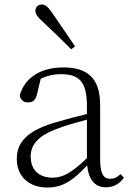

<svg xmlns="http://www.w3.org/2000/svg" viewBox="-20 -823 586 857"><path d="M315 -616C281 -667 245 -718 214 -764C194 -793 182 -803 167 -803C152 -803 138 -793 138 -775C138 -761 147 -747 174 -723C212 -688 255 -646 298 -603ZM453 13C485 13 513 -1 533 -30L518 -46C502 -31 490 -25 473 -25C443 -25 427 -44 427 -113V-354C427 -473 372 -522 263 -522C161 -522 90 -476 68 -397C72 -377 85 -366 105 -366C126 -366 139 -375 145 -402L162 -472C192 -486 221 -492 250 -492C330 -492 368 -463 368 -350V-314C322 -303 272 -290 225 -276C101 -239 55 -188 55 -114C55 -31 114 14 191 14C262 14 307 -19 369 -85C375 -23 402 13 453 13ZM368 -117C299 -51 260 -30 215 -30C156 -30 117 -62 117 -125C117 -175 148 -217 237 -249C277 -264 323 -277 368 -289Z"/></svg>

Font: Noto Serif CJK HK ExtraLight
Style: Regular
Weight: 200
Designer: Ryoko NISHIZUKA 西塚涼子 (kana & ideographs); Frank Grießhammer (Latin, Greek & Cyrillic); Wenlong ZHANG 张文龙 (bopomofo); San
Foundry: Adobe
Version: Version 2.001;hotconv 1.1.0;makeotfexe 2.6.0